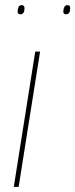

<svg xmlns="http://www.w3.org/2000/svg" viewBox="-20 -732 295 752"><path d="M53 0H34L118 -530H137ZM239 -676Q228 -676 228 -686Q228 -697 232 -704.5Q236 -712 244 -712Q255 -712 255 -700Q255 -676 239 -676ZM60 -676Q49 -676 49 -686Q49 -696 52.5 -704Q56 -712 65 -712Q76 -712 76 -700Q76 -676 60 -676Z"/></svg>

Font: Georama Thin
Style: Italic
Weight: 100
Italic angle: -9°
Designer: Jean-Baptiste Levee
Foundry: Production Type
Version: Version 1.000